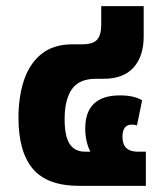

<svg xmlns="http://www.w3.org/2000/svg" viewBox="-20 -604 538 624"><path d="M237 0Q134 0 87 -55Q40 -110 40 -222Q40 -288 57.5 -342Q75 -396 114 -428Q153 -460 216 -460H248Q282 -460 295.5 -475Q309 -490 309 -524V-584H447V-486Q447 -421 414 -384.5Q381 -348 317 -348H292Q237 -348 213.5 -314Q190 -280 190 -217Q190 -161 206.5 -136Q223 -111 257 -111H274Q266 -125 261.5 -145Q257 -165 257 -186Q257 -294 370 -294Q415 -294 442 -278L425 -196Q421 -198 416 -198.5Q411 -199 408 -199Q378 -199 378 -159Q378 -111 428 -111H454V0Z"/></svg>

Font: Noto Sans Thai UI SemCond ExtBd
Style: Regular
Weight: 800
Width: 4
Designer: Monotype Design Team
Foundry: Monotype Imaging Inc.
Version: Version 2.000